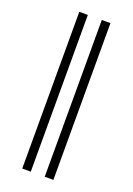

<svg xmlns="http://www.w3.org/2000/svg" viewBox="-138 -751 563 815"><g transform="rotate(20 143.5 -344.0)"><path d="M213.9 9.8H174.8V-698.2H213.9ZM111.8 9.8H73.2V-698.2H111.8Z"/></g></svg>

Font: Linux Biolinum O
Style: Regular
Weight: 400
Designer: Philipp H. Poll
Foundry: Philipp H. Poll
Version: Version 1.0.4